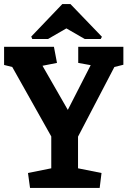

<svg xmlns="http://www.w3.org/2000/svg" viewBox="-22 -920 625 940"><path d="M125 0 115 -73 229 -96V-252L38 -592L-2 -602V-691H242L257 -612L186 -598L310 -382L422 -601L361 -612V-691H582V-603L538 -592L360 -251V-96L475 -73L466 0ZM136 -729 131 -741 283 -900H323L477 -740L471 -729H393L303 -781L213 -729Z"/></svg>

Font: Kreon Light
Style: Regular
Weight: 300
Designer: Julia Petretta
Foundry: Julia Petretta and Eli Heuer
Version: Version 2.002